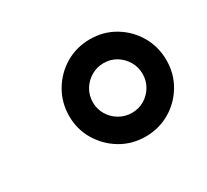

<svg xmlns="http://www.w3.org/2000/svg" viewBox="-80 -852 617 572"><g transform="rotate(-30 228.5 -566.0)"><path d="M277.3 -398.4Q231 -398.4 193.1 -420.9Q155.3 -443.4 132.6 -481.2Q109.9 -519 109.9 -564.9Q109.9 -611.3 132.6 -649.7Q155.3 -688 193.1 -710.4Q231 -732.9 277.3 -732.9Q323.7 -732.9 361.6 -710.4Q399.4 -688 421.9 -649.7Q444.3 -611.3 444.3 -564.9Q444.3 -519 421.9 -481Q399.4 -442.9 361.6 -420.7Q323.7 -398.4 277.3 -398.4ZM277.3 -480Q301.3 -480 320.3 -491.5Q339.4 -502.9 350.8 -522.2Q362.3 -541.5 362.3 -564.9Q362.3 -588.9 350.8 -608.2Q339.4 -627.4 320.3 -639.2Q301.3 -650.9 277.3 -650.9Q253.9 -650.9 234.4 -639.4Q214.8 -627.9 203.1 -608.4Q191.4 -588.9 191.4 -564.9Q191.4 -541.5 203.1 -522.2Q214.8 -502.9 234.4 -491.5Q253.9 -480 277.3 -480Z"/></g></svg>

Font: Inter Medium
Style: Italic
Weight: 500
Italic angle: -9.3988°
Designer: Rasmus Andersson
Foundry: rsms
Version: Version 4.001;git-66647c0bb